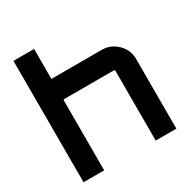

<svg xmlns="http://www.w3.org/2000/svg" viewBox="-175 -913 1018 1055"><g transform="rotate(-30 334.0 -385.0)"><path d="M505 -580Q561 -580 602 -539.5Q643 -499 643 -442V0H512V-442Q512 -449 505 -449H192Q185 -449 185 -442V0H54V-770H185V-580Z"/></g></svg>

Font: Orbitron
Style: Bold
Weight: 700
Designer: Matt McInerney
Foundry: Matt McInerney
Version: Version 001.001